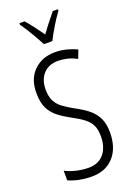

<svg xmlns="http://www.w3.org/2000/svg" viewBox="-177 -1012 755 1088"><g transform="rotate(-20 200.5 -468.5)"><path d="M361 -191Q361 -98 312.5 -44Q264 10 180 10Q144 10 107 3Q70 -4 40 -18V-76Q70 -60 107.5 -51.5Q145 -43 178 -43Q241 -43 273 -83.5Q305 -124 305 -187Q305 -228 292.5 -254Q280 -280 253.5 -300.5Q227 -321 185 -343Q144 -365 112.5 -389Q81 -413 63 -448.5Q45 -484 45 -541Q44 -626 94 -675Q144 -724 222 -724Q260 -724 294.5 -714.5Q329 -705 353 -693L334 -643Q304 -659 275.5 -665.5Q247 -672 223 -672Q165 -672 133 -636.5Q101 -601 101 -543Q101 -500 115 -473Q129 -446 155.5 -426.5Q182 -407 220 -386Q266 -362 297 -336.5Q328 -311 344.5 -276.5Q361 -242 361 -191ZM180 -788Q162 -823 136.5 -866Q111 -909 90 -938V-947H121Q140 -926 162.5 -896Q185 -866 206 -837Q228 -868 247 -892Q266 -916 291 -947H322V-938Q299 -907 273.5 -865Q248 -823 231 -788Z"/></g></svg>

Font: Noto Sans Thai ExtCond Light
Style: Regular
Weight: 300
Width: 2
Designer: Monotype Design Team
Foundry: Monotype Imaging Inc.
Version: Version 2.002; ttfautohint (v1.8.4.7-5d5b)